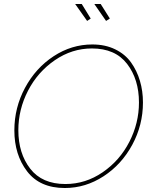

<svg xmlns="http://www.w3.org/2000/svg" viewBox="-20 -938 766 963"><path d="M357 -918H390L435 -845L417 -833ZM453 -918H485L531 -845L512 -833ZM52 -284Q52 -398 105.5 -497.5Q159 -597 249 -656Q339 -715 443 -715Q508 -715 558 -690.5Q608 -666 637.5 -624.5Q667 -583 682 -532Q697 -481 697 -424Q697 -311 643.5 -212Q590 -113 499.5 -54Q409 5 305 5Q180 5 116 -78.5Q52 -162 52 -284ZM677 -424Q677 -540 617.5 -617.5Q558 -695 441 -695Q341 -695 255 -636Q169 -577 120.5 -483Q72 -389 72 -285Q72 -169 131.5 -92Q191 -15 308 -15Q409 -15 495 -74Q581 -133 629 -227Q677 -321 677 -424Z"/></svg>

Font: Raleway-v4020 Thin
Style: Italic
Weight: 250
Italic angle: -12°
Designer: Matt McInerney, Pablo Impallari, Rodrigo Fuenzalida
Foundry: Matt McInerney, Pablo Impallari, Rodrigo Fuenzalida
Version: Version 4.020;PS 004.020;hotconv 1.0.88;makeotf.lib2.5.64775